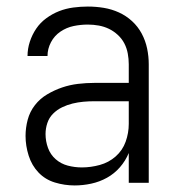

<svg xmlns="http://www.w3.org/2000/svg" viewBox="-20 -558 540 586"><path d="M208 8Q177 8 147.5 -1Q118 -10 97.5 -31.5Q77 -53 67.5 -83Q58 -113 58 -143Q58 -168 64.5 -192.5Q71 -217 86.5 -237Q102 -257 124 -270Q146 -283 169.5 -291Q193 -299 218 -302Q243 -305 268 -305H373V-362Q373 -378 370 -394.5Q367 -411 359.5 -425.5Q352 -440 339.5 -451.5Q327 -463 312.5 -470Q298 -477 281.5 -480Q265 -483 248 -483Q226 -483 204.5 -478.5Q183 -474 164.5 -461.5Q146 -449 135.5 -429Q125 -409 125 -387H64Q64 -409 71 -430.5Q78 -452 90.5 -470.5Q103 -489 121.5 -502.5Q140 -516 160.5 -524Q181 -532 203.5 -535Q226 -538 248 -538Q273 -538 297 -534Q321 -530 343 -520Q365 -510 383 -493.5Q401 -477 412.5 -455.5Q424 -434 429 -410Q434 -386 434 -362V0H373V-91Q363 -67 346 -47.5Q329 -28 306.5 -15.5Q284 -3 258.5 2.5Q233 8 208 8ZM230 -47Q257 -47 284.5 -54.5Q312 -62 333 -80.5Q354 -99 363.5 -125.5Q373 -152 373 -180V-249H268Q251 -249 234.5 -247.5Q218 -246 201.5 -242Q185 -238 169.5 -230.5Q154 -223 142 -211Q130 -199 124.5 -182.5Q119 -166 119 -149Q119 -127 126.5 -106.5Q134 -86 150 -72Q166 -58 187 -52.5Q208 -47 230 -47Z"/></svg>

Font: iosevka_custom_sans_ss08 Light
Style: Regular
Weight: 300
Designer: Belleve Invis
Foundry: Belleve Invis
Version: Version 10.3.0; ttfautohint (v1.8.3)